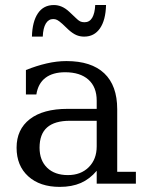

<svg xmlns="http://www.w3.org/2000/svg" viewBox="-20 -730 584 763"><path d="M364.3 -148.4V-250H257.3Q197.3 -250 167.2 -223.6Q137.2 -197.3 137.2 -143.1Q137.2 -92.8 167.2 -63.5Q197.3 -34.2 250 -34.2Q301.3 -34.2 332.8 -65.7Q364.3 -97.2 364.3 -148.4ZM445.8 -295.9V-47.4H520V0H364.3V-51.3Q336.9 -18.6 301.3 -2.9Q265.6 12.7 217.3 12.7Q138.7 12.7 92.3 -29.3Q45.9 -71.3 45.9 -143.1Q45.9 -215.8 98.6 -256.6Q151.4 -297.4 248.5 -297.4H364.3V-330.1Q364.3 -384.3 331.3 -413.6Q298.3 -442.9 238.8 -442.9Q189.9 -442.9 160.6 -420.7Q131.3 -398.4 124.5 -354.5H83V-451.7Q125.5 -468.8 165.5 -478Q205.6 -487.3 244.1 -487.3Q342.8 -487.3 394.3 -438.7Q445.8 -390.1 445.8 -295.9ZM252.9 -611.3 227.1 -635.7Q214.4 -647 207.3 -650.6Q200.2 -654.3 191.4 -654.3Q172.9 -654.3 162.1 -636.5Q151.4 -618.7 149.9 -584.5H106.9Q108.4 -644 130.6 -677Q152.8 -710 194.3 -710Q210 -710 225.1 -703.6Q240.2 -697.3 255.9 -682.6L281.2 -658.7Q291.5 -648.4 298.6 -645Q305.7 -641.6 315.9 -641.6Q335.9 -641.6 346.4 -659.4Q356.9 -677.2 358.4 -710H401.4Q399.9 -649.9 377.2 -617.2Q354.5 -584.5 314.5 -584.5Q297.4 -584.5 283 -590.8Q268.6 -597.2 252.9 -611.3Z"/></svg>

Font: KhunPaOh
Style: Regular
Weight: 400
Designer: Khon Soe Zaw Thu
Version: Version 1.00 July 11, 2016, initial release